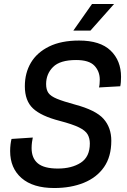

<svg xmlns="http://www.w3.org/2000/svg" viewBox="-20 -930 640 966"><path d="M253 16Q146 16 88.5 -34Q31 -84 31 -170Q31 -187 33 -203.5Q35 -220 38 -231L145 -238Q143 -230 141 -215Q139 -200 139 -185Q139 -134 170.5 -108Q202 -82 271 -82Q341 -82 386.5 -111.5Q432 -141 432 -208Q432 -234 421 -253.5Q410 -273 377.5 -289Q345 -305 280 -322Q187 -346 146 -384.5Q105 -423 105 -496Q105 -563 135.5 -614.5Q166 -666 227 -696Q288 -726 378 -726Q484 -726 536.5 -675.5Q589 -625 589 -543Q589 -530 588 -517Q587 -504 585 -496L478 -490Q480 -497 481 -507.5Q482 -518 482 -529Q482 -571 455 -599.5Q428 -628 363 -628Q282 -628 247 -593Q212 -558 212 -507Q212 -479 223.5 -462.5Q235 -446 266.5 -433Q298 -420 357 -404Q462 -376 501 -332Q540 -288 540 -222Q540 -142 503.5 -89.5Q467 -37 402 -10.5Q337 16 253 16ZM349 -776 443 -910H554L435 -776Z"/></svg>

Font: Geist Mono Medium
Style: Italic
Weight: 500
Italic angle: -12°
Monospace: yes
Designer: Basement.studio, Andrés Briganti, Mateo Zaragoza
Foundry: Basement.studio, Vercel, Andrés Briganti, Guido Ferreyra, Mateo Zaragoza
Version: Version 1.500; ttfautohint (v1.8.4.7-5d5b)